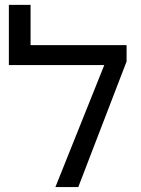

<svg xmlns="http://www.w3.org/2000/svg" viewBox="-20 -762 573 782"><path d="M104.5 -742.2V-578.1H495.6V-511.7L298.8 0H205.6L404.8 -497.1H16.1V-742.2Z"/></svg>

Font: Lunasima
Style: Regular
Weight: 400
Designer: The DocRepair Project, Monotype Design Team
Foundry: Google
Version: Version 2.009